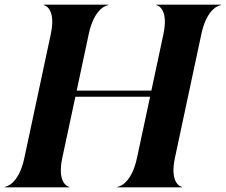

<svg xmlns="http://www.w3.org/2000/svg" viewBox="-36 -800 964 820"><path d="M181 -654.5 68 -125.5C44.5 -14.5 -9 -2 -16 -2V0H260V-2C257 -2 206.5 -14.5 230 -125.5L286 -387H605L549 -125.5C525.5 -14.5 472 -2 465 -2V0H741V-2C738 -2 687.5 -14.5 711 -125.5L824 -654.5C847.5 -765.5 901 -778 908 -778V-780H632V-778C635 -778 685.5 -765.5 662 -654.5L610.5 -413H291.5L343 -654.5C366.5 -765.5 420 -778 427 -778V-780H151V-778C154 -778 204.5 -765.5 181 -654.5Z"/></svg>

Font: Beautique Display Medium
Style: Bold
Weight: 900
Italic angle: -12°
Designer: Nhat-Quang Ngo
Version: Version 1.100;Glyphs 3.2.3 (3260)